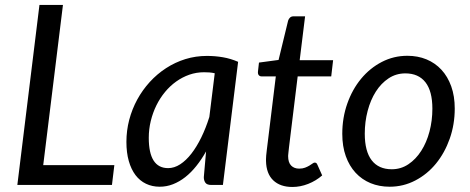

<svg xmlns="http://www.w3.org/2000/svg" viewBox="-20 -736 1872 764"><path d="M152 -79H435L425.5 0H49L137 -716.5H230.5Z M867 0H821Q803.5 0 797.2 -9Q791 -18 791 -31L800 -133.5Q782 -101.5 761.2 -75.5Q740.5 -49.5 717.2 -31.2Q694 -13 668.5 -3Q643 7 615.5 7Q585.5 7 561 -4.8Q536.5 -16.5 519.2 -39.2Q502 -62 492.5 -95.2Q483 -128.5 483 -171.5Q483 -216.5 494.2 -259.2Q505.5 -302 526.2 -340Q547 -378 576 -409.8Q605 -441.5 640.8 -464.8Q676.5 -488 717.5 -500.8Q758.5 -513.5 803.5 -513.5Q836 -513.5 866.8 -508.2Q897.5 -503 927.5 -490ZM649 -67Q673.5 -67 697 -82.2Q720.5 -97.5 741.5 -124.5Q762.5 -151.5 780.8 -188.8Q799 -226 813 -270.5L834.5 -444.5Q823.5 -447 812.8 -447.8Q802 -448.5 791.5 -448.5Q761.5 -448.5 733.5 -438.8Q705.5 -429 681 -411.5Q656.5 -394 636.5 -369.8Q616.5 -345.5 602.2 -316.5Q588 -287.5 580 -254.8Q572 -222 572 -187.5Q572 -67 649 -67Z M1038.5 -95.5Q1038.5 -98.5 1038.5 -103.2Q1038.5 -108 1039.2 -117Q1040 -126 1041.8 -140.5Q1043.5 -155 1046.5 -178.5L1077.5 -432H1021Q1014 -432 1009.8 -436.8Q1005.5 -441.5 1006.5 -451.5L1010.5 -487L1088.5 -497.5L1126.5 -654Q1129 -661.5 1134.2 -666.2Q1139.5 -671 1147.5 -671H1194L1172.5 -496.5H1305.5L1298 -432H1164.5L1134 -183Q1131.5 -162.5 1130 -150Q1128.5 -137.5 1127.8 -130Q1127 -122.5 1126.8 -119.5Q1126.5 -116.5 1126.5 -115Q1126.5 -89.5 1138.5 -77.2Q1150.5 -65 1170.5 -65Q1184 -65 1193.8 -68.8Q1203.5 -72.5 1211 -77Q1218.5 -81.5 1223.5 -85.2Q1228.5 -89 1232 -89Q1236.5 -89 1238.8 -87Q1241 -85 1243 -80.5L1262 -38Q1237.5 -16.5 1206.2 -4.2Q1175 8 1143.5 8Q1095 8 1067.2 -18.5Q1039.5 -45 1038.5 -95.5Z M1539 -62.5Q1575.5 -62.5 1605.2 -82.5Q1635 -102.5 1656.2 -135.8Q1677.5 -169 1689 -212.5Q1700.5 -256 1700.5 -303.5Q1700.5 -373.5 1672.8 -408.8Q1645 -444 1593 -444Q1556 -444 1526.2 -424.2Q1496.5 -404.5 1475.5 -371.5Q1454.5 -338.5 1443 -295Q1431.5 -251.5 1431.5 -204Q1431.5 -134 1459 -98.2Q1486.5 -62.5 1539 -62.5ZM1530.5 7Q1489 7 1454.5 -7.2Q1420 -21.5 1395 -48.5Q1370 -75.5 1356 -114.5Q1342 -153.5 1342 -203.5Q1342 -267.5 1362 -324Q1382 -380.5 1417 -422.8Q1452 -465 1499.2 -489.5Q1546.5 -514 1601 -514Q1642.5 -514 1677 -499.8Q1711.5 -485.5 1736.5 -458.5Q1761.5 -431.5 1775.5 -392.5Q1789.5 -353.5 1789.5 -304Q1789.5 -240.5 1769.5 -184Q1749.5 -127.5 1714.8 -85Q1680 -42.5 1632.5 -17.8Q1585 7 1530.5 7Z"/></svg>

Font: Lato
Style: Italic
Weight: 400
Italic angle: -7°
Designer: Lukasz Dziedzic
Foundry: tyPoland Lukasz Dziedzic
Version: Version 2.007; 2014-02-27